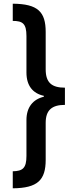

<svg xmlns="http://www.w3.org/2000/svg" viewBox="-20 -852 410 1038"><path d="M331 -285V-378C260 -378 227 -405 227 -477V-679C227 -788 185 -831 49 -832V-739C103 -739 123 -724 123 -657V-460C123 -389 157 -347 217 -334V-329C158 -315 123 -272 123 -203V-9C123 57 103 73 49 74V166C184 165 227 121 227 12V-188C227 -257 261 -285 331 -285Z"/></svg>

Font: Noto Sans Gurmukhi UI Condensed SemiBold
Style: Regular
Weight: 600
Width: 3
Designer: Jelle Bosma - Monotype Design Team
Foundry: Monotype Imaging Inc.
Version: Version 2.004